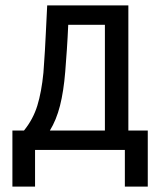

<svg xmlns="http://www.w3.org/2000/svg" viewBox="-20 -556 603 712"><path d="M26 136V-72H69Q103 -114 118.5 -164.5Q134 -215 141 -286Q142 -304 143.5 -322.5Q145 -341 146.5 -367.5Q148 -394 150 -434.5Q152 -475 155 -536H456V-72H528V136H443V0H110V136ZM222 -291Q216 -217 202.5 -164Q189 -111 165 -72H369V-464H233Q231 -417 228 -372.5Q225 -328 222 -291Z"/></svg>

Font: Noto Sans Mono SemiCondensed
Style: Regular
Weight: 400
Width: 4
Designer: Monotype Design Team
Foundry: Monotype Imaging Inc.
Version: Version 2.014